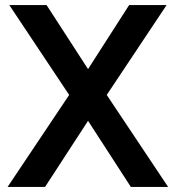

<svg xmlns="http://www.w3.org/2000/svg" viewBox="-20 -740 696 760"><path d="M158.3 0H10L253.8 -364.2L16.8 -720H164.3L328.5 -466.5L491.2 -720H639.5L402.5 -364.2L645.5 0H498L328.5 -261.7Z"/></svg>

Font: Manrope Variable Light
Style: Regular
Weight: 200
Designer: Mikhail Sharanda
Foundry: Mikhail Sharanda
Version: Version 4.505